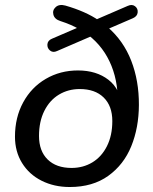

<svg xmlns="http://www.w3.org/2000/svg" viewBox="-20 -730 606 759"><path d="M39.2 -189.6Q39.2 -265.8 71.7 -325.4Q104.1 -385 161 -418.2Q218 -451.5 288.2 -451.5Q361.1 -451.5 408.9 -414.4Q456.6 -377.4 463.7 -303.5L444.7 -302.9Q450.3 -395.9 420.6 -469.8Q390.8 -543.8 329.6 -591.1L345.7 -588.8L205.4 -528.2Q189.3 -520.7 177.7 -530.3Q166.1 -539.9 167.4 -555Q168.7 -570 185.1 -576.8L294.3 -623.8L293.1 -614.5Q263.1 -632.4 218.6 -646.8Q195.8 -653.9 191.1 -671.8Q186.4 -689.6 200.3 -702.1Q214.1 -714.5 238.4 -708Q278.1 -696.6 311.1 -682Q344.2 -667.4 371.7 -648.7L354.5 -650.4L484.7 -706.6Q502 -714.5 514 -705.2Q525.9 -695.9 524.2 -680.7Q522.6 -665.5 505.5 -658L402.7 -613.7L404.7 -623.7Q468 -569.2 498.7 -490.1Q529.5 -411 529.1 -315.1Q528.7 -225.4 499 -152.1Q469.3 -78.9 407.9 -34.8Q346.4 9.3 255.7 9.3Q194 9.3 144.6 -15.5Q95.2 -40.3 67.2 -85.6Q39.2 -131 39.2 -189.6ZM424 -251.5Q424 -311.1 389.8 -344.6Q355.7 -378 295.3 -378Q249.7 -378 213.1 -356Q176.6 -334.1 155.4 -292Q134.2 -249.9 134.2 -192.6Q134.2 -133 168.3 -99.6Q202.4 -66.1 262.9 -66.1Q308.5 -66.1 345.1 -88.1Q381.6 -110.1 402.8 -152.2Q424 -194.3 424 -251.5Z"/></svg>

Font: SN Pro Thin
Style: Italic
Weight: 200
Italic angle: -9°
Designer: Tobias Whetton
Foundry: Supernotes
Version: Version 1.003;Glyphs 3.3 (3324)